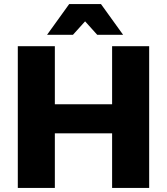

<svg xmlns="http://www.w3.org/2000/svg" viewBox="-20 -929 825 949"><path d="M68 -700.6H251.1V-413.6H534.1V-700.6H717.3V0H534.1V-270.1H251.1V0H68ZM322 -908.9H479.1L588.4 -757.1H460.4L354.6 -874.6H446.6L340.7 -757.1H212.7Z"/></svg>

Font: Alexandria
Style: Regular
Weight: 400
Designer: Mohamed Gaber
Foundry: Kief Type Foundry
Version: Version 5.100